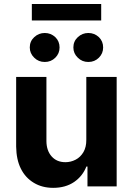

<svg xmlns="http://www.w3.org/2000/svg" viewBox="-20 -929 662 957"><path d="M410.2 -232.4V-545.4H561.5V0H416V-99.1H410.6Q392.1 -51.3 349.6 -22Q306.6 7.3 245.1 7.3Q190.4 7.3 148.9 -17.6Q106.4 -43 84 -88.4Q61.5 -132.8 60.5 -198.2V-545.4H211.4V-225.1Q211.9 -177.7 237.8 -148.9Q263.2 -120.6 306.2 -120.6Q333 -120.6 357.4 -133.3Q380.9 -145.5 396 -170.9Q410.6 -196.3 410.2 -232.4ZM150.4 -641.6Q128.4 -663.1 128.4 -692.4Q128.4 -723.1 150.4 -743.7Q172.9 -764.6 203.1 -764.6Q233.4 -764.6 255.9 -743.7Q276.9 -723.1 276.9 -692.4Q276.9 -662.6 255.9 -641.6Q234.4 -620.1 203.1 -620.1Q171.9 -620.1 150.4 -641.6ZM367.7 -641.6Q345.7 -662.6 345.7 -692.4Q345.7 -723.1 367.7 -743.7Q390.1 -764.6 420.4 -764.6Q450.7 -764.6 473.1 -743.7Q494.1 -723.1 494.1 -692.4Q494.1 -662.6 473.1 -641.6Q451.7 -620.1 420.4 -620.1Q389.2 -620.1 367.7 -641.6ZM138.7 -909.2H484.4V-827.1H138.7Z"/></svg>

Font: My Font
Style: Bold
Weight: 500
Designer: Rasmus Andersson
Foundry: rsms
Version: Version 0.001